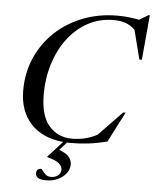

<svg xmlns="http://www.w3.org/2000/svg" viewBox="-63 -796 866 1081"><g transform="rotate(5 370.0 -255.5)"><path d="M264 211Q288 211 303.8 198.5Q319.5 186 319.5 165Q319.5 147.5 302 131.2Q284.5 115 233.5 101.5V99L315.5 9Q196 -2.5 131 -74Q66 -145.5 66 -260.5Q66 -361.5 103.8 -446.8Q141.5 -532 208.5 -594.5Q275.5 -657 365 -691.5Q454.5 -726 558 -726Q622.5 -726 681.5 -713.5L732.5 -744.5H739.5L716.5 -490.5H702.5L660.5 -655Q634.5 -680.5 605 -690Q575.5 -699.5 540 -699.5Q459.5 -699.5 394 -663.8Q328.5 -628 281.2 -565.8Q234 -503.5 208.5 -422Q183 -340.5 183 -249Q183 -128.5 233.2 -71Q283.5 -13.5 364 -13.5Q397 -13.5 433 -21.5Q469 -29.5 505 -48.5L638 -186H651.5L563.5 -15Q508 -1 458.5 5Q409 11 358.5 11Q348 11 337.5 10.5L297 55Q339 71 354 90Q369 109 369 132Q369 158 352.2 181Q335.5 204 305.8 218.2Q276 232.5 238.5 232.5Q204.5 232.5 191.5 222.5Q178.5 212.5 178.5 199Q178.5 170.5 205.5 170.5Q209 170.5 215.8 180.8Q222.5 191 234 201Q245.5 211 264 211Z"/></g></svg>

Font: Newsreader 72pt Medium
Style: Italic
Weight: 500
Italic angle: -17°
Designer: Hugues Gentile
Foundry: Production Type
Version: Version 1.003; ttfautohint (v1.8.3)